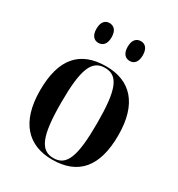

<svg xmlns="http://www.w3.org/2000/svg" viewBox="-180 -865 917 991"><g transform="rotate(30 279.0 -369.5)"><path d="M371 -631C394 -631 415 -647 415 -690C415 -733 394 -749 371 -749C346 -749 325 -733 325 -690C325 -647 346 -631 371 -631ZM183 -631C208 -631 229 -647 229 -690C229 -733 208 -749 183 -749C160 -749 139 -733 139 -690C139 -647 160 -631 183 -631ZM278 10C432 10 512 -81 512 -269C512 -456 426 -547 281 -547C125 -547 46 -457 46 -269C46 -81 134 10 278 10ZM280 0C202 0 172 -70 172 -269C172 -468 201 -537 279 -537C358 -537 386 -468 386 -269C386 -70 358 0 280 0Z"/></g></svg>

Font: Noto Serif Display SemiCondensed SemiBold
Style: Regular
Weight: 600
Width: 4
Designer: Monotype Design Team
Foundry: Monotype Imaging Inc.
Version: Version 2.009